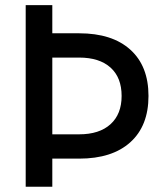

<svg xmlns="http://www.w3.org/2000/svg" viewBox="-20 -713 626 733"><path d="M78.1 0V-693.4H179.7V-585.9H282.2Q408.2 -585.9 477.5 -523.4Q546.9 -460.9 546.9 -346.7Q546.9 -232.4 477.5 -169.9Q408.2 -107.4 282.2 -107.4H179.7V0ZM179.7 -200.2H282.2Q359.4 -200.2 401.9 -238.8Q444.3 -277.3 444.3 -346.7Q444.3 -417 401.9 -455.1Q359.4 -493.2 282.2 -493.2H179.7Z"/></svg>

Font: CaskaydiaMono NF
Style: Regular
Weight: 400
Designer: Aaron Bell
Foundry: Saja Typeworks
Version: Version 2111.001; ttfautohint (v1.8.4);Nerd Fonts 3.1.1